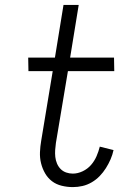

<svg xmlns="http://www.w3.org/2000/svg" viewBox="-20 -755 540 783"><path d="M277 8Q254 8 231.5 2.5Q209 -3 192 -16Q175 -29 164 -48Q153 -67 147.5 -89Q142 -111 143 -134.5Q144 -158 148 -181L195 -465H96L95 -520H204L239 -735H301L266 -520H445L446 -465H257L208 -172Q206 -158 205 -143.5Q204 -129 205.5 -115Q207 -101 212.5 -88Q218 -75 227.5 -65.5Q237 -56 250 -51.5Q263 -47 277 -47Q297 -47 317 -56.5Q337 -66 351 -82Q365 -98 373.5 -117.5Q382 -137 387 -157L443 -143Q439 -124 431 -105.5Q423 -87 412 -69.5Q401 -52 386.5 -37Q372 -22 354 -11.5Q336 -1 316.5 3.5Q297 8 277 8Z"/></svg>

Font: Iosevka Curly Slab Light
Style: Italic
Weight: 300
Italic angle: -9°
Monospace: yes
Designer: Belleve Invis
Foundry: Belleve Invis
Version: Version 22.1.2; ttfautohint (v1.8.4)